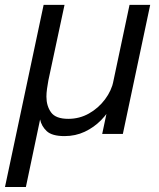

<svg xmlns="http://www.w3.org/2000/svg" viewBox="-52 -551 654 790"><path d="M368.5 0 481 -531H566L453.5 0ZM415.5 -219.5 441 -199Q433 -161.5 413.5 -124.5Q394 -87.5 364.5 -57.2Q335 -27 296.8 -9Q258.5 9 213.5 9Q162 9 140.2 -11.5Q118.5 -32 113 -59.5L54.5 218.5H-31.5L127.5 -531H213.5L147 -220Q144 -204 141.5 -186Q139 -168 139 -153.5Q139 -115 158.2 -88.5Q177.5 -62 229 -62Q275 -62 314 -84Q353 -106 380 -142Q407 -178 415.5 -219.5Z"/></svg>

Font: Epilogue
Style: Italic
Weight: 400
Italic angle: -12°
Designer: Tyler Finck
Foundry: Etcetera Type Co
Version: Version 2.112